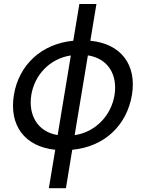

<svg xmlns="http://www.w3.org/2000/svg" viewBox="-20 -759 747 983"><path d="M262.8 7.8 230.1 204.5H317.5L349.8 7.8C513.8 -7.5 628.9 -115.8 655.5 -272.7C680.8 -426.5 600.9 -534.8 442.5 -550.4L473.7 -738.6H386.4L355.1 -550.4C192.8 -535.2 76.3 -426.8 51.1 -272.7C25.9 -116.8 106.2 -8.5 262.8 7.8ZM140.3 -272.7C156.6 -374.6 234.7 -459.2 342.7 -475.1L275.2 -67.5C172.2 -83.8 123.9 -170.8 140.3 -272.7ZM362.2 -67.1 430 -475.5C534.1 -459.5 582.7 -375 566.4 -272.7C550.1 -170.1 471.2 -83.1 362.2 -67.1Z"/></svg>

Font: Margiela Sans Text
Style: Italic
Weight: 400
Italic angle: -9.39999°
Designer: Stefan Endress, Andreas Faust
Version: Version 1.100;FEAKit 1.0